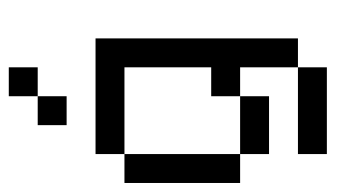

<svg xmlns="http://www.w3.org/2000/svg" viewBox="-176 -426 728 415"><g transform="rotate(-90 187.5 -218.0)"><path d="M62.5 -312.5V-375H125V-312.5ZM125 -312.5V-375H187.5V-312.5ZM187.5 -312.5V-375H250V-312.5ZM250 -312.5V-375H312.5V-312.5ZM250 -250V-312.5H312.5V-250ZM250 -187.5V-250H312.5V-187.5ZM250 -125V-187.5H312.5V-125ZM250 -62.5V-125H312.5V-62.5ZM250 0V-62.5H312.5V0ZM250 62.5V0H312.5V62.5ZM187.5 125V62.5H250V125ZM125 125V62.5H187.5V125ZM62.5 125V62.5H125V125ZM187.5 -62.5V-125H250V-62.5ZM125 0V-62.5H187.5V0ZM62.5 0V-62.5H125V0ZM0 -62.5V-125H62.5V-62.5ZM0 -125V-187.5H62.5V-125ZM0 -187.5V-250H62.5V-187.5ZM0 -250V-312.5H62.5V-250ZM125 -437.5V-500H187.5V-437.5ZM187.5 -500V-562.5H250V-500Z"/></g></svg>

Font: AprilSans
Style: Regular
Weight: 400
Designer: typesprite
Version: Version 1.001;PS 001.001;hotconv 1.0.88;makeotf.lib2.5.64775